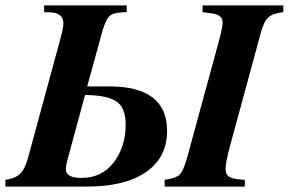

<svg xmlns="http://www.w3.org/2000/svg" viewBox="-39 -689 1066 709"><path d="M1007 -669V-644Q969 -640 952 -625Q935 -610 923 -564L811 -152Q794 -90 794 -65Q794 -44 808.5 -35.5Q823 -27 865 -25V0H569V-25Q608 -30 623 -43Q638 -56 652 -107L769 -536Q783 -587 783 -607Q783 -635 741 -640L709 -644V-669ZM283 -370H364Q578 -370 578 -206Q578 -107 500 -53.5Q422 0 283 0H-19V-25Q17 -30 35 -47Q53 -64 65 -108L184 -546Q195 -585 195 -603Q195 -621 184.5 -630.5Q174 -640 161 -642Q148 -644 124 -644V-669H429V-644Q383 -644 367.5 -631.5Q352 -619 340 -577ZM275 -338 211 -102Q204 -75 204 -65Q204 -32 261 -32Q338 -32 381.5 -90Q425 -148 425 -229Q425 -294 388.5 -316Q352 -338 275 -338Z"/></svg>

Font: STIX
Style: Bold Italic
Weight: 700
Italic angle: -16.33°
Designer: MicroPress Inc., with final additions and corrections provided by Coen Hoffman, Elsevier (retired)
Version: Version 1.1.1